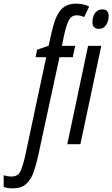

<svg xmlns="http://www.w3.org/2000/svg" viewBox="-144 -785 611 1045"><path d="M-74.2 240.2Q-87.9 240.2 -100.3 238.3Q-112.8 236.3 -124 232.9V168.9Q-114.7 171.9 -103.8 173.8Q-92.8 175.8 -81.5 175.8Q-45.4 175.8 -32 145.5Q-18.6 115.2 -6.3 60.5L107.4 -473.6H49.8L57.6 -514.2L120.6 -536.1L134.3 -597.2Q143.1 -637.7 153.6 -668.7Q164.1 -699.7 179.2 -721.4Q194.3 -743.2 216.6 -754.2Q238.8 -765.1 271 -765.1Q289.6 -765.1 308.1 -761.2Q326.7 -757.3 341.3 -749.5L314 -691.9Q304.7 -696.8 294.4 -699.2Q284.2 -701.7 273.9 -701.7Q244.6 -701.7 230.5 -674.3Q216.3 -647 205.1 -594.7L192.9 -535.2H265.1L252 -473.6H179.7L63 65.9Q52.7 113.8 38.3 153.6Q23.9 193.4 -2.2 216.8Q-28.3 240.2 -74.2 240.2ZM222.2 0 335.4 -535.2H407.2L293.5 0ZM394.5 -627.9Q377 -627.9 367.9 -637.5Q358.9 -647 358.9 -665Q358.9 -682.1 364.7 -697.8Q370.6 -713.4 382.6 -723.6Q394.5 -733.9 412.6 -733.9Q429.7 -733.9 438.5 -725.3Q447.3 -716.8 447.3 -698.7Q447.3 -669.9 433.1 -648.9Q418.9 -627.9 394.5 -627.9Z"/></svg>

Font: Open Sans Condensed
Style: Italic
Weight: 400
Width: 3
Italic angle: -12°
Designer: Monotype Design Team
Foundry: Monotype Imaging Inc.
Version: Version 3.000